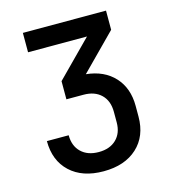

<svg xmlns="http://www.w3.org/2000/svg" viewBox="-110 -820 820 919"><g transform="rotate(-15 300.0 -360.0)"><path d="M291 10Q186 10 125.5 -46.5Q65 -103 65 -200H173Q173 -147 205 -116Q237 -85 292 -85Q347 -85 379 -116Q411 -147 411 -200V-252Q411 -307 379 -338Q347 -369 292 -369H207V-459L380 -634H88V-730H500V-635L328 -461Q417 -452 468 -396.5Q519 -341 519 -253V-200Q519 -103 457.5 -46.5Q396 10 291 10Z"/></g></svg>

Font: JetBrains Mono NL SemiBold
Style: Regular
Weight: 600
Designer: Philipp Nurullin, Konstantin Bulenkov
Foundry: JetBrains
Version: Version 2.304; ttfautohint (v1.8.4.7-5d5b)